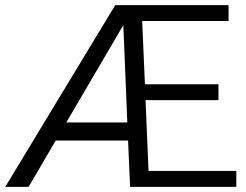

<svg xmlns="http://www.w3.org/2000/svg" viewBox="-20 -731 963 751"><path d="M561 -62.5 549.3 -339.4H834.5V-401.4H546.9L536.1 -648.9H874V-710.9H430.7L0.5 0H91.8L197.8 -181.2H481L488.8 0H904.3V-62.5ZM462.4 -632.8 478 -252H239.3Z"/></svg>

Font: Vazirmatn Light
Style: Regular
Weight: 300
Designer: Saber Rastikerdar
Foundry: Saber Rastikerdar
Version: Version 33.003